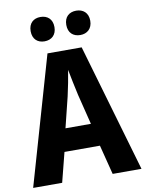

<svg xmlns="http://www.w3.org/2000/svg" viewBox="-98 -988 802 1056"><g transform="rotate(-10 302.5 -459.5)"><path d="M136 -851C136 -806 164 -783 202 -783C241 -783 269 -807 269 -851C269 -896 241 -919 202 -919C164 -919 136 -896 136 -851ZM335 -851C335 -807 362 -783 402 -783C440 -783 469 -807 469 -851C469 -896 440 -919 402 -919C363 -919 335 -896 335 -851ZM444 0H605L397 -715H206L0 0H162L204 -165H402ZM332 -461 374 -292H232L274 -462C284 -506 296 -566 302 -606C309 -567 323 -502 332 -461Z"/></g></svg>

Font: Noto Sans Oriya Cond Bold
Style: Bold
Weight: 700
Width: 3
Designer: Amélie Bonet and Sol Matas
Foundry: Google LLC
Version: Version 2.006